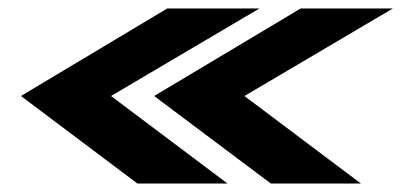

<svg xmlns="http://www.w3.org/2000/svg" viewBox="-20 -474 957 454"><path d="M620.5 -40 344.5 -247 691 -454H909L558 -247L833.5 -40ZM305 -40 29.5 -247 375.5 -454H593.5L242.5 -247L518 -40Z"/></svg>

Font: Anybody UltraExpanded Regular
Style: Bold Italic
Weight: 700
Width: 9
Italic angle: -10°
Designer: Tyler Finck
Foundry: Etcetera Type Company
Version: Version 1.010; ttfautohint (v1.8.3) -l 8 -r 50 -G 200 -x 14 